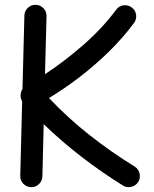

<svg xmlns="http://www.w3.org/2000/svg" viewBox="-20 -730 637 796"><path d="M108.9 45.9Q89.8 45.4 76.7 31.7Q63.5 18.1 64 -1L71.8 -310.1Q65.4 -320.3 65.4 -334.5Q65.4 -348.6 73.2 -360.4L81.1 -665Q81.5 -684.1 95.2 -697.3Q108.9 -710.4 127.9 -710Q147 -709.5 160.2 -695.8Q173.3 -682.1 172.9 -663.1L166.5 -422.4Q249 -476.6 327.1 -545.2Q405.3 -613.8 461.4 -689.5Q472.7 -705.1 491.7 -707.8Q510.7 -710.4 525.9 -699.2Q541.5 -688 544.2 -669.2Q546.9 -650.4 535.6 -634.8Q489.3 -572.3 430.7 -515.1Q372.1 -458 308.6 -409.4Q245.1 -360.8 183.1 -323.7Q260.3 -241.7 351.1 -170.2Q441.9 -98.6 539.1 -39.1Q554.7 -28.8 558.8 -9.8Q563 9.3 552.7 24.9Q542.5 40.5 523.4 44.7Q504.4 48.8 488.8 38.6Q402.8 -14.6 319.3 -78.9Q235.8 -143.1 161.1 -215.3L155.8 1Q155.3 20 141.6 33.2Q127.9 46.4 108.9 45.9Z"/></svg>

Font: Mikhak Medium
Style: Regular
Weight: 500
Designer: Amin Abedi
Version: Version 3.3